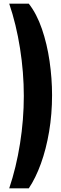

<svg xmlns="http://www.w3.org/2000/svg" viewBox="-20 -820 332 1040"><path d="M262 -305Q262 -395 248.5 -488.5Q235 -582 207 -663.5Q179 -745 136 -800H30Q68 -688 88.5 -558Q109 -428 109 -300Q109 -172 88.5 -42.5Q68 87 30 200H136Q173 145 201.5 66.5Q230 -12 246 -107Q262 -202 262 -305Z"/></svg>

Font: Big Shoulders Display Black
Style: Regular
Weight: 900
Designer: Patric King
Foundry: XO Type Co
Version: Version 1.000; ttfautohint (v1.8.2)